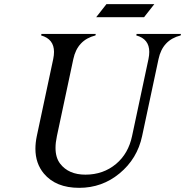

<svg xmlns="http://www.w3.org/2000/svg" viewBox="-20 -902 898 932"><path d="M364.3 9.8Q251 9.8 192.9 -59.6Q151.9 -108.9 151.9 -179.7Q151.9 -209 158.7 -241.7L238.3 -615.2Q242.2 -634.3 242.2 -649.9Q242.2 -712.4 179.7 -730Q180.2 -732.9 181.2 -737.3H444.8L443.4 -730Q355.5 -708 335.9 -615.2L256.3 -241.7Q249.5 -210 249.5 -184.1Q249.5 -136.7 272 -107.4Q313 -54.2 394.5 -54.2Q481.4 -54.2 543.5 -106.4Q603 -156.2 621.1 -241.7L700.7 -615.2Q704.6 -634.3 704.6 -649.9Q704.6 -712.9 641.6 -730Q642.1 -733.4 643.1 -737.3H858.4L856.9 -730Q769 -708 749.5 -615.2L669.9 -241.7Q646.5 -131.3 560.1 -60.1Q475.6 9.8 364.3 9.8ZM496.6 -881.8H729L679.2 -818.4H446.8Z"/></svg>

Font: Modern Antiqua
Style: Book Oblique
Weight: 400
Italic angle: -12°
Designer: Wojciech Kalinowski "wmk69" (wmk69@o2.pl)
Foundry: Wojciech Kalinowski "wmk69" (wmk69@o2.pl)
Version: Version 3.1.0; 2021-05-28